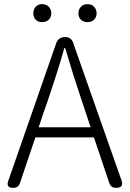

<svg xmlns="http://www.w3.org/2000/svg" viewBox="-20 -908 628 928"><path d="M215 -812C223 -820 228 -831 228 -844C228 -857 223 -868 215 -876C207 -884 196 -888 183 -888C159 -888 141 -870 141 -844C141 -817 159 -801 183 -801C196 -801 207 -805 215 -812ZM434 -876C427 -884 416 -888 403 -888C378 -888 359 -870 359 -844C359 -817 378 -801 403 -801C416 -801 427 -805 434 -812C442 -820 447 -831 447 -844C447 -857 442 -868 434 -876ZM452 -364 333 -703C328 -719 313 -729 296 -729H293C274 -729 258 -718 252 -700L20 -34C12 -11 20 0 44 0C60 0 71 -7 76 -22L151 -244H292H434L508 -24C513 -8 524 0 541 0C567 0 576 -13 567 -37ZM189 -359 212 -425C241 -511 266 -587 291 -676H295C321 -587 345 -511 374 -425L418 -293H292H167Z"/></svg>

Font: GenSenRounded2 TW L
Style: Regular
Weight: 300
Version: Version 2.100;PS 2.1;hotconv 16.6.51;makeotf.lib2.5.65220 DE